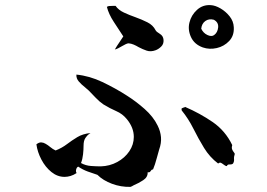

<svg xmlns="http://www.w3.org/2000/svg" viewBox="-20 -750 1040 749"><path d="M601 -167Q598 -158 591.5 -133Q585 -108 577 -89Q573 -89 571 -87Q569 -85 568 -83Q567 -81 564.5 -79Q562 -77 556 -78Q557 -59 538.5 -47Q520 -35 501 -27Q498 -25 495 -23.5Q492 -22 489 -21Q452 -20 417 -33Q382 -46 360 -68Q341 -74 322 -81Q303 -88 285 -100Q279 -97 277 -88.5Q275 -80 279 -75Q267 -67 255 -63.5Q243 -60 232 -60Q204 -60 180.5 -79Q157 -98 141.5 -127.5Q126 -157 122 -187Q132 -195 141 -194.5Q150 -194 158 -189Q167 -184 176.5 -176Q186 -168 197 -163Q222 -173 241 -187.5Q260 -202 281.5 -215Q303 -228 333 -231Q333 -231 326.5 -226.5Q320 -222 313 -211.5Q306 -201 306 -182Q306 -167 304 -148Q302 -129 296 -114Q314 -104 335 -102.5Q356 -101 373 -101Q408 -102 437.5 -118Q467 -134 484.5 -160Q502 -186 502 -216Q502 -252 475 -285Q458 -306 433.5 -316.5Q409 -327 383 -343Q367 -354 353 -369Q339 -384 326 -397Q323 -400 319 -403Q315 -406 311 -410Q298 -420 287.5 -432Q277 -444 278 -459Q329 -454 379.5 -430Q430 -406 475 -377Q510 -355 544 -325Q578 -295 595 -260Q606 -238 608 -215Q610 -192 601 -167ZM892 -644Q894 -611 874 -590Q854 -569 825.5 -562.5Q797 -556 771 -565Q738 -577 725 -605.5Q712 -634 719 -662Q726 -691 748.5 -711.5Q771 -732 802 -730Q820 -729 840.5 -717Q861 -705 876 -686Q891 -667 892 -644ZM896 -150Q892 -138 893 -129Q894 -120 889 -112Q885 -108 876 -108.5Q867 -109 865 -102Q861 -102 857.5 -104.5Q854 -107 851 -109Q846 -113 841.5 -115Q837 -117 831 -112Q798 -137 776 -173Q754 -209 734.5 -248Q715 -287 689 -319Q687 -326 689.5 -327.5Q692 -329 695 -330Q701 -331 702 -333Q760 -308 809.5 -274Q859 -240 886 -184Q883 -174 885.5 -167.5Q888 -161 893 -155Q895 -152 896 -150ZM618 -594Q619 -578 608.5 -568Q598 -558 587 -554Q568 -547 552 -552.5Q536 -558 521 -566Q511 -572 501.5 -576Q492 -580 482 -581Q477 -581 470 -577.5Q463 -574 456 -570Q449 -566 441.5 -562Q434 -558 428 -557Q436 -571 445.5 -584.5Q455 -598 461 -608Q444 -634 424 -664.5Q404 -695 397 -723Q400 -726 406 -726.5Q412 -727 419 -727Q427 -727 431 -727Q442 -711 463.5 -701Q485 -691 508 -683Q533 -674 555 -663Q577 -652 587 -632Q590 -626 603.5 -618Q617 -610 618 -594ZM815 -613Q829 -623 831 -643Q833 -663 814 -673Q795 -678 781 -668Q767 -658 765 -638Q773 -621 789 -613.5Q805 -606 815 -613Z"/></svg>

Font: Yuji Syuku
Style: Regular
Weight: 400
Designer: Kataoka Yuji
Foundry: Kinuta Font Factory
Version: Version 3.002